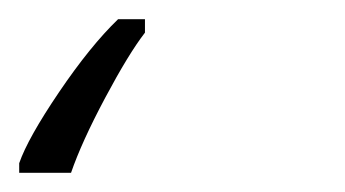

<svg xmlns="http://www.w3.org/2000/svg" viewBox="-20 41 359 200"><path d="M54 221Q65 189 89.5 143Q114 97 131 75V61H103Q74 89 41.5 137Q9 185 0 211V221Z"/></svg>

Font: Noto Sans UI SemiCondensed Light
Style: Italic
Weight: 300
Width: 4
Designer: Monotype Design Team
Foundry: Monotype Imaging Inc.
Version: 1.001